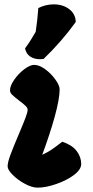

<svg xmlns="http://www.w3.org/2000/svg" viewBox="-20 -862 425 882"><path d="M227 -842Q269 -842 298 -820Q327 -798 328 -761Q264 -672 180 -591Q174 -590 163 -590Q137 -590 118.5 -602.5Q100 -615 95 -640Q112 -662 125.5 -685Q139 -708 144 -716Q152 -768 156 -825Q190 -842 227 -842ZM15 -98Q15 -116 28 -151Q41 -186 67 -247Q87 -294 97 -320.5Q107 -347 107 -358Q107 -366 97.5 -375.5Q88 -385 69 -399Q47 -416 36.5 -426Q26 -436 26 -447Q26 -468 45.5 -496Q65 -524 91.5 -544Q118 -564 137 -564Q160 -564 187.5 -544Q215 -524 234.5 -496.5Q254 -469 254 -452Q254 -408 231.5 -326.5Q209 -245 174 -151Q198 -162 216 -174Q234 -186 266 -211Q311 -196 332 -168.5Q353 -141 353 -109Q353 -83 319.5 -58Q286 -33 238 -16.5Q190 0 153 0Q127 0 94.5 -17.5Q62 -35 38.5 -58.5Q15 -82 15 -98Z"/></svg>

Font: Mogra
Style: Regular
Weight: 400
Designer: Lipi Raval
Foundry: Lipi Raval
Version: Version 1.002;PS 1.002;hotconv 1.0.88;makeotf.lib2.5.647800;